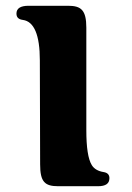

<svg xmlns="http://www.w3.org/2000/svg" viewBox="-20 -641 456 665"><path d="M339 -45C320 -48 306 -56 298 -69C285 -90 279 -131 279 -190V-545C279 -606 261 -621 216 -621H79C51 -621 37 -612 37 -594C37 -581 44 -574 59 -572C98 -567 118 -520 118 -432L119 -72C119 -11 135 4 182 4H319C346 4 359 -5 359 -24C359 -36 352 -43 339 -45Z"/></svg>

Font: GFS Jackson
Style: Regular
Weight: 400
Designer: George Matthiopoulos
Foundry: George Matthiopoulos
Version: Version 1.0